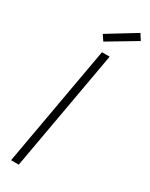

<svg xmlns="http://www.w3.org/2000/svg" viewBox="-228 -927 756 970"><g transform="rotate(30 150.0 -442.0)"><path d="M33.2 0 158.2 -702.1H203.1L78.1 0ZM277.8 -883.8 299.8 -849.1 137.2 -752 115.2 -784.2Z"/></g></svg>

Font: SVN-Poppins ExtraLight
Style: Italic
Weight: 200
Italic angle: -10°
Designer: Ninad Kale (Devanagari), Jonny Pinhorn (Latin)
Foundry: Indian Type Foundry
Version: Version 3.002 2017